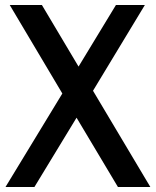

<svg xmlns="http://www.w3.org/2000/svg" viewBox="-20 -750 625 770"><path d="M148 -730 295 -483 445 -730H561L353 -386L583 0H453L287 -278L118 0H2L230 -375L19 -730Z"/></svg>

Font: Rosario SemiBold
Style: Regular
Weight: 600
Designer: Hector Gatti
Foundry: Omnibus Type
Version: Version 1.101; ttfautohint (v1.8.1.43-b0c9)